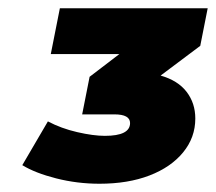

<svg xmlns="http://www.w3.org/2000/svg" viewBox="-20 -762 523 465"><path d="M221 -317Q167 -317 116 -330Q65 -343 34 -362L96 -468Q128 -451 167 -442Q206 -433 234 -433Q295 -433 295 -464Q295 -485 257 -485H179L197 -576L269 -631H103L125 -742H483L465 -651L369 -579Q411 -567 432 -539.5Q453 -512 453 -475Q453 -429 423.5 -393Q394 -357 342 -337Q290 -317 221 -317Z"/></svg>

Font: Montserrat Black
Style: Italic
Weight: 900
Italic angle: -11.3°
Designer: Julieta Ulanovsky
Foundry: Julieta Ulanovsky
Version: Version 9.000; ttfautohint (v1.8.4.7-5d5b)